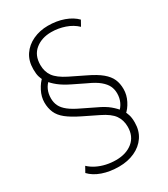

<svg xmlns="http://www.w3.org/2000/svg" viewBox="-217 -810 958 1096"><g transform="rotate(-30 261.5 -262.0)"><path d="M236 188Q175 188 126.5 171Q78 154 49 123L69 87Q89 106 116 119.5Q143 133 174.5 140Q206 147 239 147Q306 147 348.5 112.5Q391 78 391 15Q391 -29 368.5 -61Q346 -93 288 -121L192 -168Q137 -195 105.5 -220Q74 -245 61 -275Q48 -305 48 -342Q48 -379 67 -416Q86 -453 111 -474L106 -459Q100 -469 94 -487.5Q88 -506 88 -538Q88 -593 114 -631.5Q140 -670 185 -691Q230 -712 284 -712Q341 -712 388.5 -695Q436 -678 465 -648L445 -612Q415 -641 371.5 -656Q328 -671 282 -671Q219 -671 177 -637Q135 -603 135 -539Q135 -495 157.5 -463.5Q180 -432 238 -403L334 -356Q391 -329 422 -303Q453 -277 465.5 -248.5Q478 -220 478 -183Q478 -145 459.5 -108.5Q441 -72 415 -51L420 -65Q425 -56 431.5 -37Q438 -18 438 14Q438 68 411.5 107Q385 146 339 167Q293 188 236 188ZM92 -344Q92 -316 103 -293.5Q114 -271 140 -250.5Q166 -230 211 -209L293 -169Q339 -148 366.5 -125Q394 -102 409 -81L390 -82Q411 -100 422.5 -125Q434 -150 434 -180Q434 -207 423.5 -229Q413 -251 387.5 -272.5Q362 -294 315 -315L233 -355Q188 -377 160 -399.5Q132 -422 117 -443L136 -442Q114 -424 103 -399Q92 -374 92 -344Z"/></g></svg>

Font: Nunito Sans 10pt ExtraLight
Style: Regular
Weight: 250
Designer: Vernon Adams
Foundry: Vernon Adams
Version: Version 3.101;gftools[0.9.27]